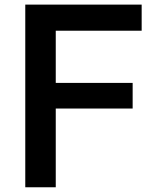

<svg xmlns="http://www.w3.org/2000/svg" viewBox="-20 -792 633 812"><path d="M86.9 0V-772.5H579.1V-662.1H215.8V-441.4H541V-333H215.8V0Z"/></svg>

Font: Gothic A1
Style: Bold
Weight: 700
Version: Version 2.50